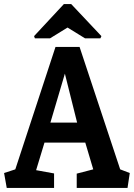

<svg xmlns="http://www.w3.org/2000/svg" viewBox="-25 -921 658 941"><path d="M8 0 -5 -73 50 -91 247 -691H365L564 -91L611 -73L600 0H351V-70L432 -91L393 -222H193L152 -87L240 -71V0ZM222 -320H353L293 -560ZM146 -733 142 -744 288 -901H324L472 -744L467 -733H392L306 -786L220 -733Z"/></svg>

Font: Kreon SemiBold
Style: Regular
Weight: 600
Designer: Julia Petretta
Foundry: Julia Petretta and Eli Heuer
Version: Version 2.002